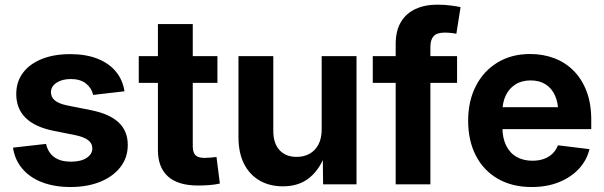

<svg xmlns="http://www.w3.org/2000/svg" viewBox="-20 -770 2524 802"><path d="M274.4 11.2Q208.5 11.2 157.2 -8.1Q106 -27.3 74 -64.5Q42 -101.6 34.2 -153.3L172.4 -168.9Q180.7 -132.3 206.8 -113.5Q232.9 -94.7 276.4 -94.7Q317.9 -94.7 341.8 -110.4Q365.7 -126 365.7 -150.4Q365.7 -171.4 348.1 -184.6Q330.6 -197.8 296.4 -205.1L203.6 -223.6Q126 -239.3 86.9 -277.8Q47.9 -316.4 47.9 -377Q47.9 -428.2 75.7 -465.6Q103.5 -502.9 154.3 -523.4Q205.1 -543.9 273.4 -543.9Q338.9 -543.9 387 -524.9Q435.1 -505.9 463.9 -471.2Q492.7 -436.5 500 -388.7L369.1 -373.5Q362.8 -402.3 339.1 -421.1Q315.4 -439.9 276.4 -439.9Q239.7 -439.9 216.3 -424.6Q192.9 -409.2 192.9 -384.8Q192.9 -364.3 209 -350.6Q225.1 -336.9 260.7 -329.6L358.9 -310.1Q437.5 -294.4 475.6 -258.5Q513.7 -222.7 513.7 -164.6Q513.7 -111.8 483.2 -72.3Q452.6 -32.7 398.7 -10.7Q344.7 11.2 274.4 11.2Z M888.2 -535.6V-423.8H559.6V-535.6ZM639.6 -669.4H785.2V-159.7Q785.2 -133.3 796.4 -121.8Q807.6 -110.4 835 -110.4Q844.7 -110.4 860.4 -111.8Q876 -113.3 884.3 -114.3L898.4 -3.4Q877.4 1.5 853.8 3.2Q830.1 4.9 807.1 4.9Q724.1 4.9 681.9 -32.7Q639.6 -70.3 639.6 -143.6Z M1161.6 8.3Q1106 8.3 1064 -16.1Q1022 -40.5 999 -86.4Q976.1 -132.3 976.1 -196.8V-535.6H1121.6V-222.7Q1121.6 -171.4 1147.5 -143.1Q1173.3 -114.7 1219.2 -114.7Q1250 -114.7 1273.4 -127.9Q1296.9 -141.1 1310.3 -166.7Q1323.7 -192.4 1323.7 -229.5V-535.6H1469.2V0H1329.6L1328.1 -135.7H1342.3Q1319.3 -66.9 1274.9 -29.3Q1230.5 8.3 1161.6 8.3Z M1889.2 -535.6V-423.8H1537.1V-535.6ZM1632.8 0V-585.9Q1632.8 -641.1 1654.3 -677.5Q1675.8 -713.9 1715.1 -732.2Q1754.4 -750.5 1806.2 -750.5Q1837.9 -750.5 1864.7 -746.8Q1891.6 -743.2 1903.8 -740.2L1886.2 -628.9Q1877.9 -630.9 1864.3 -632.3Q1850.6 -633.8 1837.4 -633.8Q1804.7 -633.8 1791.3 -618.9Q1777.8 -604 1777.8 -574.7V0Z M2201.2 11.2Q2119.1 11.2 2059.6 -23.2Q2000 -57.6 1967.8 -119.9Q1935.5 -182.1 1935.5 -266.1Q1935.5 -348.1 1967.8 -410.9Q2000 -473.6 2058.3 -509Q2116.7 -544.4 2194.3 -544.4Q2249 -544.4 2295.7 -526.6Q2342.3 -508.8 2376.7 -473.9Q2411.1 -439 2430.4 -387.9Q2449.7 -336.9 2449.7 -270.5V-230.5H1992.7V-322.3H2378.9L2312 -298.8Q2312 -339.8 2298.6 -370.4Q2285.2 -400.9 2259.3 -417.5Q2233.4 -434.1 2196.3 -434.1Q2159.2 -434.1 2132.8 -417.2Q2106.4 -400.4 2092.5 -371.1Q2078.6 -341.8 2078.6 -303.2V-238.8Q2078.6 -193.8 2094 -162.4Q2109.4 -130.9 2137.7 -114.7Q2166 -98.6 2204.1 -98.6Q2230.5 -98.6 2251.7 -106.2Q2272.9 -113.8 2287.8 -128.2Q2302.7 -142.6 2310.5 -163.1L2442.4 -147Q2430.7 -99.6 2397.5 -64.2Q2364.3 -28.8 2314.2 -8.8Q2264.2 11.2 2201.2 11.2Z"/></svg>

Font: Inter 20pt
Style: Bold
Weight: 700
Version: Version 4.001;git-66647c0bb